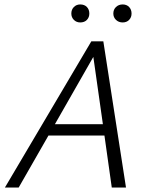

<svg xmlns="http://www.w3.org/2000/svg" viewBox="-20 -844 670 864"><path d="M341 -743Q324 -743 312.5 -754.5Q301 -766 301 -783Q301 -801 312.5 -812.5Q324 -824 341 -824Q360 -824 371 -812.5Q382 -801 382 -783Q382 -766 371 -754.5Q360 -743 341 -743ZM572 -783Q572 -766 561 -754.5Q550 -743 532 -743Q514 -743 502 -754.5Q490 -766 490 -783Q490 -801 502 -812.5Q514 -824 532 -824Q550 -824 561 -812.5Q572 -801 572 -783ZM391 -658H445L547 0H483L450 -234H198L64 0H2ZM227 -285H443L400 -588Z"/></svg>

Font: EauTestText Semilight
Style: Italic
Weight: 300
Italic angle: -12°
Designer: Christian Thalmann (Catharsis Fonts)
Version: Version 0.001;PS 000.001;hotconv 1.0.88;makeotf.lib2.5.64775